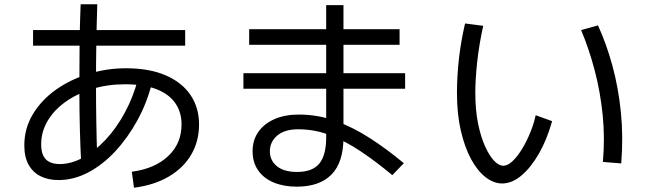

<svg xmlns="http://www.w3.org/2000/svg" viewBox="-20 -824 3040 900"><path d="M608 56 598 -19Q705 -33 768 -92Q831 -151 831 -241Q831 -299 801 -341.5Q771 -384 712 -406.5Q653 -429 566 -429Q484 -429 412.5 -407Q341 -385 287 -346.5Q233 -308 203 -257Q173 -206 173 -148Q173 -99 195 -77Q217 -55 260 -55Q313 -55 368 -84.5Q423 -114 473.5 -167.5Q524 -221 564 -294Q604 -367 627 -454L691 -430Q668 -340 623.5 -259Q579 -178 520.5 -115Q462 -52 394 -16Q326 20 254 20Q207 20 171 2.5Q135 -15 114.5 -51Q94 -87 94 -143Q94 -222 134 -288.5Q174 -355 241.5 -403Q309 -451 394.5 -477.5Q480 -504 570 -504Q681 -504 757.5 -470.5Q834 -437 873.5 -378Q913 -319 913 -241Q913 -161 876 -98.5Q839 -36 770.5 4Q702 44 608 56ZM362 -35Q357 -119 354.5 -213.5Q352 -308 352 -408Q352 -508 353 -608Q354 -708 358 -804H436Q433 -713 431.5 -619Q430 -525 430 -431Q430 -337 431.5 -248Q433 -159 436 -80ZM135 -610V-683H848V-610Z M1873 -59 1819 -3Q1747 -63 1675.5 -111.5Q1604 -160 1530.5 -189Q1457 -218 1378 -218Q1314 -218 1279.5 -188.5Q1245 -159 1245 -115Q1245 -72 1278 -45Q1311 -18 1372 -18Q1445 -18 1477 -57.5Q1509 -97 1509 -180V-800H1590V-180Q1590 -63 1534 -6Q1478 51 1371 51Q1310 51 1263 31.5Q1216 12 1190 -25.5Q1164 -63 1164 -115Q1164 -168 1191.5 -206.5Q1219 -245 1267.5 -266Q1316 -287 1380 -287Q1471 -287 1553.5 -257Q1636 -227 1715.5 -175.5Q1795 -124 1873 -59ZM1853 -687V-614H1148V-687ZM1879 -481V-408H1121V-481Z M2334 36Q2294 36 2256 6.5Q2218 -23 2188 -78.5Q2158 -134 2140 -212Q2122 -290 2122 -388Q2122 -465 2131 -546.5Q2140 -628 2160 -714L2245 -703Q2225 -611 2216.5 -531Q2208 -451 2208 -389Q2208 -308 2221 -244.5Q2234 -181 2254.5 -136.5Q2275 -92 2297 -69.5Q2319 -47 2339 -47Q2360 -47 2383.5 -69.5Q2407 -92 2428.5 -128Q2450 -164 2466.5 -205Q2483 -246 2491 -284L2568 -256Q2544 -170 2506.5 -104.5Q2469 -39 2424.5 -1.5Q2380 36 2334 36ZM2892 -58 2806 -65Q2816 -177 2805 -285.5Q2794 -394 2767.5 -494.5Q2741 -595 2704 -683L2783 -705Q2823 -618 2851 -515Q2879 -412 2890.5 -297Q2902 -182 2892 -58Z"/></svg>

Font: Murecho Thin
Style: Regular
Weight: 400
Version: Version 1.010